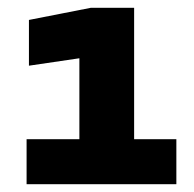

<svg xmlns="http://www.w3.org/2000/svg" viewBox="-20 -880 496 491"><path d="M212 -860 54 -829V-712L183 -731V-524H48V-409H431V-524H323V-860Z"/></svg>

Font: Bounded
Style: Bold
Weight: 700
Designer: Vlad Churkin
Version: Version 3.0